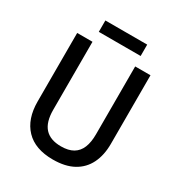

<svg xmlns="http://www.w3.org/2000/svg" viewBox="-201 -997 1065 1141"><g transform="rotate(30 331.5 -426.0)"><path d="M583 -243Q583 -166 555 -109Q527 -52 471 -21Q415 10 330 10Q208 10 144 -57Q80 -124 80 -244V-714H185V-247Q185 -163 222 -122.5Q259 -82 333 -82Q384 -82 416 -101Q448 -120 463 -157Q478 -194 478 -248V-714H583ZM475 -862V-784H188V-862Z"/></g></svg>

Font: Noto Sans Hebrew SemiCondensed Medium
Style: Regular
Weight: 500
Width: 4
Designer: Monotype Design Team
Foundry: Monotype Imaging Inc.
Version: Version 2.003